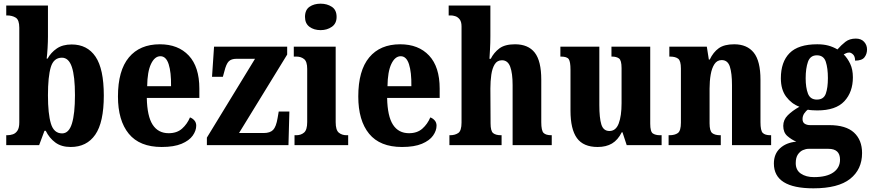

<svg xmlns="http://www.w3.org/2000/svg" viewBox="-20 -790 4739 1045"><path d="M365 10Q314 10 281 -14.5Q248 -39 229 -78H222L193 0H14V-54H20Q35 -54 50 -59Q65 -64 75 -79Q85 -94 85 -124V-639Q85 -682 65.5 -694Q46 -706 18 -706H14V-760H241V-591Q241 -564 239 -529Q237 -494 234 -471H239Q257 -504 289 -526Q321 -548 370 -548Q455 -548 500 -481.5Q545 -415 545 -270Q545 -124 498.5 -57Q452 10 365 10ZM318 -64Q355 -64 371.5 -117.5Q388 -171 388 -272Q388 -375 371 -425.5Q354 -476 317 -476Q272 -476 256.5 -424.5Q241 -373 241 -271Q241 -171 257 -117.5Q273 -64 318 -64Z M860 10Q740 10 681 -62Q622 -134 622 -265Q622 -406 681.5 -477.5Q741 -549 850 -549Q950 -549 1007.5 -487.5Q1065 -426 1065 -308V-257H779Q781 -157 811 -111Q841 -65 898 -65Q943 -65 971 -90Q999 -115 1014 -151Q1028 -146 1038 -134.5Q1048 -123 1048 -106Q1048 -79 1029 -52Q1010 -25 968.5 -7.5Q927 10 860 10ZM911 -321Q912 -397 898 -440.5Q884 -484 853 -484Q822 -484 802 -442Q782 -400 781 -321Z M1106 0V-41L1368 -470H1267Q1239 -470 1225 -456Q1211 -442 1201 -401L1193 -372H1134L1145 -536H1543V-493L1281 -66H1415Q1450 -66 1466.5 -83Q1483 -100 1491 -148L1497 -183H1555L1550 0Z M1725 -626Q1689 -626 1664.5 -644Q1640 -662 1640 -698Q1640 -736 1664.5 -753Q1689 -770 1725 -770Q1760 -770 1786 -753Q1812 -736 1812 -698Q1812 -662 1786 -644Q1760 -626 1725 -626ZM1583 0V-54H1593Q1618 -54 1635 -68.5Q1652 -83 1652 -126V-415Q1652 -455 1635 -468.5Q1618 -482 1594 -482H1579V-536H1807V-125Q1807 -82 1824 -68Q1841 -54 1866 -54H1875V0Z M2168 10Q2048 10 1989 -62Q1930 -134 1930 -265Q1930 -406 1989.5 -477.5Q2049 -549 2158 -549Q2258 -549 2315.5 -487.5Q2373 -426 2373 -308V-257H2087Q2089 -157 2119 -111Q2149 -65 2206 -65Q2251 -65 2279 -90Q2307 -115 2322 -151Q2336 -146 2346 -134.5Q2356 -123 2356 -106Q2356 -79 2337 -52Q2318 -25 2276.5 -7.5Q2235 10 2168 10ZM2219 -321Q2220 -397 2206 -440.5Q2192 -484 2161 -484Q2130 -484 2110 -442Q2090 -400 2089 -321Z M2426 0V-54H2430Q2456 -54 2474 -66Q2492 -78 2492 -123V-646Q2492 -672 2481.5 -685Q2471 -698 2457.5 -702Q2444 -706 2435 -706H2422V-760H2649V-593Q2649 -557 2647 -522Q2645 -487 2644 -470H2651Q2668 -504 2698 -526.5Q2728 -549 2783 -549Q2855 -549 2890.5 -503.5Q2926 -458 2926 -356V-125Q2926 -79 2938.5 -66.5Q2951 -54 2981 -54H2983V0H2770V-327Q2770 -391 2757 -426.5Q2744 -462 2712 -462Q2686 -462 2672.5 -440Q2659 -418 2654 -383Q2649 -348 2649 -308L2650 -119Q2650 -77 2664 -65.5Q2678 -54 2707 -54H2710V0Z M3233 10Q3155 10 3120 -38.5Q3085 -87 3085 -188V-411Q3085 -454 3075.5 -468Q3066 -482 3033 -482H3030V-536H3242V-218Q3242 -148 3253 -112.5Q3264 -77 3297 -77Q3332 -77 3347.5 -118Q3363 -159 3363 -228V-419Q3363 -462 3349 -472Q3335 -482 3311 -482H3308V-536H3519V-117Q3519 -73 3533.5 -63.5Q3548 -54 3572 -54H3581V0H3391L3368 -70H3364Q3343 -28 3311 -9Q3279 10 3233 10Z M3619 0V-54H3623Q3653 -54 3669.5 -66Q3686 -78 3686 -123V-417Q3686 -459 3671 -470.5Q3656 -482 3627 -482H3623V-536H3827L3838 -466H3843Q3862 -506 3892 -527.5Q3922 -549 3976 -549Q4046 -549 4082.5 -503.5Q4119 -458 4119 -356V-125Q4119 -79 4131.5 -66.5Q4144 -54 4173 -54H4177V0H3964V-327Q3964 -391 3952.5 -427Q3941 -463 3908 -463Q3883 -463 3868.5 -441Q3854 -419 3848 -383.5Q3842 -348 3842 -308V-119Q3842 -77 3856.5 -65.5Q3871 -54 3900 -54H3903V0Z M4407 235Q4192 235 4192 100Q4192 48 4225.5 17Q4259 -14 4314 -19Q4288 -30 4265.5 -49.5Q4243 -69 4243 -105Q4243 -138 4267.5 -162.5Q4292 -187 4331 -209Q4288 -225 4259 -263.5Q4230 -302 4230 -364Q4230 -453 4277.5 -501Q4325 -549 4428 -549Q4462 -549 4488 -542Q4514 -535 4538 -521Q4559 -545 4581.5 -562.5Q4604 -580 4638 -580Q4667 -580 4683 -562.5Q4699 -545 4699 -521Q4699 -496 4685 -478Q4671 -460 4634 -460Q4634 -483 4623 -493.5Q4612 -504 4602 -504Q4593 -504 4585.5 -500.5Q4578 -497 4572 -494Q4593 -473 4607.5 -442.5Q4622 -412 4622 -369Q4622 -289 4575.5 -239Q4529 -189 4428 -189Q4418 -189 4401.5 -190Q4385 -191 4377 -193Q4367 -187 4357.5 -173Q4348 -159 4348 -142Q4348 -124 4360 -116.5Q4372 -109 4389 -109H4493Q4584 -109 4628 -68.5Q4672 -28 4672 43Q4672 132 4607 183.5Q4542 235 4407 235ZM4426 -248Q4463 -248 4474.5 -280Q4486 -312 4486 -365Q4486 -419 4474.5 -454Q4463 -489 4426 -489Q4390 -489 4377.5 -453.5Q4365 -418 4365 -364Q4365 -313 4377.5 -280.5Q4390 -248 4426 -248ZM4410 174Q4479 174 4515.5 148.5Q4552 123 4552 79Q4552 20 4489 20H4381Q4366 20 4350 27Q4334 34 4322.5 51Q4311 68 4311 98Q4311 136 4339 155Q4367 174 4410 174Z"/></svg>

Font: Noto Serif Tamil Condensed ExtraBold
Style: Regular
Weight: 800
Width: 3
Designer: Indian Type Foundry, Tom Grace, and the Monotype Design Team
Foundry: Monotype Imaging Inc.
Version: Version 2.004; ttfautohint (v1.8.4.7-5d5b)